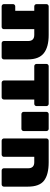

<svg xmlns="http://www.w3.org/2000/svg" viewBox="840 -1451 611 2331"><g transform="rotate(90 1145.5 -285.5)"><path d="M57 -571H405Q552 -571 626.5 -511.5Q701 -452 701 -318V-27Q701 -16 693 -8Q685 0 674 0H505Q494 0 486 -7.5Q478 -15 478 -26V-321Q478 -396 404 -396H334V-27Q334 -16 326 -8Q318 0 307 0H57Q46 0 38 -8Q30 -16 30 -27V-138Q30 -149 38 -157Q46 -165 57 -165H111V-396H57Q46 -396 38 -404Q30 -412 30 -423V-544Q30 -555 38 -563Q46 -571 57 -571Z M1241 -396H1188V-27Q1188 -16 1180 -8Q1172 0 1161 0H984Q973 0 965 -8Q957 -16 957 -27V-396H783Q772 -396 764 -404Q756 -412 756 -423V-544Q756 -555 764 -563Q772 -571 783 -571H1241Q1252 -571 1260 -563Q1268 -555 1268 -544V-423Q1268 -412 1260 -404Q1252 -396 1241 -396Z M1571 -544V-267Q1571 -256 1563 -248Q1555 -240 1544 -240H1365Q1354 -240 1346 -248Q1338 -256 1338 -267V-544Q1338 -555 1346 -563Q1354 -571 1365 -571H1544Q1555 -571 1563 -563Q1571 -555 1571 -544Z M1688 -571H1950Q2100 -571 2173 -514.5Q2246 -458 2246 -318V-27Q2246 -16 2238 -8Q2230 0 2219 0H2050Q2039 0 2031 -7.5Q2023 -15 2023 -26V-321Q2023 -396 1949 -396H1884V-27Q1884 -16 1876 -8Q1868 0 1857 0H1688Q1677 0 1669 -8Q1661 -16 1661 -27V-544Q1661 -555 1669 -563Q1677 -571 1688 -571Z"/></g></svg>

Font: Rubik One
Style: Regular
Weight: 400
Designer: Hubert and Fischer with Elvire Volk Leonovitch
Foundry: Hubert and Fischer with Elvire Volk Leonovitch
Version: Version 1.001